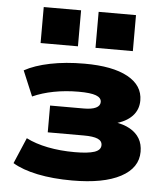

<svg xmlns="http://www.w3.org/2000/svg" viewBox="-53 -791 740 850"><g transform="rotate(5 316.5 -366.0)"><path d="M299 11Q213 11 145 -3Q77 -17 34 -43L83 -158Q124 -137 179.5 -126Q235 -115 299 -115Q358 -115 386.5 -124.5Q415 -134 415 -156Q415 -175 395 -183.5Q375 -192 334 -192H173V-311H322Q358 -311 376.5 -320Q395 -329 395 -346Q395 -365 371 -374Q347 -383 294 -383Q236 -383 184 -373Q132 -363 90 -344L43 -456Q88 -481 156.5 -495Q225 -509 309 -509Q434 -509 501.5 -472Q569 -435 569 -368Q569 -327 542 -298.5Q515 -270 464 -257V-263Q505 -257 533 -241Q561 -225 575.5 -200.5Q590 -176 590 -142Q590 -70 514 -29.5Q438 11 299 11ZM351 -583V-743H517V-583ZM107 -583V-743H273V-583Z"/></g></svg>

Font: Nunito Sans 10pt SemiExpanded Black
Style: Regular
Weight: 900
Width: 6
Designer: Vernon Adams
Foundry: Vernon Adams
Version: Version 3.101;gftools[0.9.27]